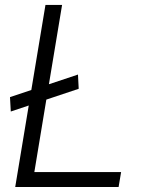

<svg xmlns="http://www.w3.org/2000/svg" viewBox="-20 -747 595 767"><path d="M291.5 -449.2 294.4 -392.4 165.1 -349.1 117.2 -59.7H463.8L453.8 0H40.8L94.8 -325.6L23.1 -301.5L19.9 -359L105.1 -387.4L161.6 -727.3H228L175.4 -410.5Z"/></svg>

Font: Inter UI Light
Style: Italic
Weight: 300
Italic angle: 9.39999°
Designer: Rasmus Andersson
Foundry: rsms
Version: 3.2;8d6f07862